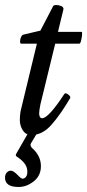

<svg xmlns="http://www.w3.org/2000/svg" viewBox="-31 -525 347 765"><path d="M94 13Q72 13 60 -5.5Q48 -24 48 -47Q48 -65 51 -82L116 -351H54Q49 -351 49 -359.5Q49 -368 52.5 -376.5Q56 -385 62 -387L130 -403L181 -501Q184 -505 193.5 -505Q203 -505 212.5 -501Q222 -497 222 -489L200 -398H294Q297 -398 296 -386.5Q295 -375 292 -363Q289 -351 285 -351H189L130 -109Q128 -99 126.5 -89.5Q125 -80 125 -74Q125 -54 137 -54Q162 -54 225 -150Q229 -157 240 -149Q251 -141 249 -135Q213 -73 176 -30Q139 13 94 13ZM43 220Q-11 220 -11 183Q-11 170 -4 162.5Q3 155 12 155Q22 155 38 171Q53 187 59 187Q66 187 72 180Q78 173 78 160Q78 141 67 126.5Q56 112 36 99Q29 95 34 87L84 0H120L93 45Q87 54 96 64Q132 95 132 137Q132 175 103.5 197.5Q75 220 43 220Z"/></svg>

Font: Junicode Two Beta Condensed Medium
Style: Italic
Weight: 500
Width: 3
Italic angle: -9°
Version: Version 1.053; ttfautohint (v1.8.4)